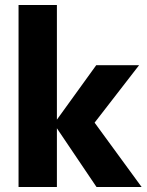

<svg xmlns="http://www.w3.org/2000/svg" viewBox="-20 -746 586 766"><path d="M365 0 195 -252 364 -486H535L331 -222.5L336 -286L545 0ZM54 0V-726H207V0Z"/></svg>

Font: Outfit Thin
Style: Regular
Weight: 100
Designer: Rodrigo Fuenzalida
Foundry: fragTYPE
Version: Version 1.000